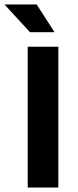

<svg xmlns="http://www.w3.org/2000/svg" viewBox="-55 -839 351 859"><path d="M69 -630H206V0H69ZM79 -695 -35 -819H109L189 -695Z"/></svg>

Font: Holmes&Hills Bold
Style: Bold
Weight: 500
Designer: Noopur Datye, Girish Dalvi, Yashodeep Gholap, Pallavi Karambelkar
Foundry: Ek Type
Version: ""